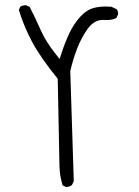

<svg xmlns="http://www.w3.org/2000/svg" viewBox="-20 -746 540 747"><path d="M380.4 -668.5 396.5 -668Q416 -668 432.6 -675.8L439 -689Q439.5 -690.4 439.5 -691.4Q439.5 -702.6 434.1 -710L413.6 -719.7Q402.3 -720.7 393.6 -720.7Q368.2 -720.7 347.7 -715.8Q318.4 -709 293.2 -681.9Q268.1 -654.8 250.5 -618.2Q232.9 -581.1 219.7 -540L211.9 -516.6L196.8 -535.6Q158.7 -583 138.2 -629.4Q117.7 -675.8 95.7 -718.8L82.5 -725.1Q81.1 -725.6 80.1 -725.6Q67.9 -725.6 59.1 -719.7L53.2 -707.5Q72.3 -645 104.2 -584.5Q136.2 -523.9 204.6 -439.5L211.4 -99.1Q212.4 -60.5 223.6 -24.9L235.8 -19Q236.8 -18.6 237.8 -18.6Q250.5 -18.6 259.8 -25.9L267.1 -41L253.4 -469.2Q263.7 -514.6 279.8 -556.4Q295.9 -598.1 320.3 -632.8Q345.7 -668.5 380.4 -668.5Z"/></svg>

Font: NaikaiFont
Style: ExtraLight
Weight: 200
Version: Version 1.89